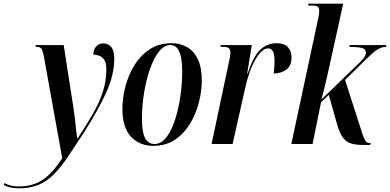

<svg xmlns="http://www.w3.org/2000/svg" viewBox="-160 -780 2113 1040"><path d="M-58 240Q-107 240 -140 222L-136 212Q-123 219 -104 224.5Q-85 230 -59 230Q17 230 70.5 194.5Q124 159 177 77L77 -478Q71 -507 64 -516.5Q57 -526 40 -526H32L34 -536H185L238 -195Q242 -171 245.5 -139.5Q249 -108 252 -79Q255 -50 258 -31H261Q307 -101 342 -161.5Q377 -222 396.5 -281Q416 -340 416 -405Q416 -438 405 -455Q394 -472 377.5 -478Q361 -484 346 -484Q346 -513 361.5 -529Q377 -545 399 -545Q428 -545 443.5 -524Q459 -503 459 -464Q459 -374 414.5 -277Q370 -180 296 -64Q246 13 207 70.5Q168 128 130.5 165.5Q93 203 48 221.5Q3 240 -58 240Z M672 10Q596 10 549.5 -39.5Q503 -89 503 -191Q503 -247 518.5 -308.5Q534 -370 566.5 -424Q599 -478 649.5 -512Q700 -546 770 -546Q815 -546 852 -525.5Q889 -505 911 -460.5Q933 -416 933 -344Q933 -301 923.5 -252.5Q914 -204 894 -157.5Q874 -111 843 -73Q812 -35 769.5 -12.5Q727 10 672 10ZM677 0Q713 0 741 -36Q769 -72 788 -131Q807 -190 817 -259Q827 -328 827 -393Q827 -536 763 -536Q729 -536 701 -500.5Q673 -465 652.5 -406.5Q632 -348 620.5 -278Q609 -208 609 -138Q609 -62 626.5 -31Q644 0 677 0Z M1080 -444Q1083 -459 1085.5 -472Q1088 -485 1088 -497Q1088 -512 1079.5 -519Q1071 -526 1049 -526H1034L1036 -536H1204L1179 -382H1182Q1210 -471 1247.5 -508.5Q1285 -546 1339 -546Q1379 -546 1399 -525Q1419 -504 1419 -468Q1419 -423 1390.5 -402.5Q1362 -382 1323 -382Q1327 -423 1327 -448Q1327 -491 1317 -504.5Q1307 -518 1292 -518Q1259 -518 1224 -458.5Q1189 -399 1167 -299L1100 0H986Z M1804 5Q1765 5 1739.5 -3.5Q1714 -12 1697.5 -34.5Q1681 -57 1668 -99L1621 -266L1579 -226L1533 0H1418L1564 -682Q1569 -703 1569 -721Q1569 -739 1560.5 -744.5Q1552 -750 1532 -750H1509L1511 -760H1699L1639 -488Q1627 -433 1612.5 -368.5Q1598 -304 1581 -241L1768 -422Q1791 -443 1806.5 -461Q1822 -479 1822 -494Q1822 -515 1799 -520.5Q1776 -526 1732 -526L1734 -536H1933L1931 -526Q1906 -526 1882.5 -510.5Q1859 -495 1821 -457L1709 -347L1804 -52Q1814 -24 1821 -14.5Q1828 -5 1848 -5L1846 5Z"/></svg>

Font: Noto Serif Display ExtraCondensed SemiBold
Style: Italic
Weight: 600
Width: 2
Italic angle: -12°
Designer: Monotype Design Team
Foundry: Monotype Imaging Inc.
Version: Version 2.009